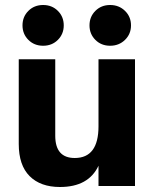

<svg xmlns="http://www.w3.org/2000/svg" viewBox="-20 -744 620 768"><path d="M152.5 -724Q188 -724 211.5 -700.5Q235 -677 235 -642.5Q235 -608 211.5 -584.5Q188 -561 152.5 -561Q117 -561 93.5 -584.5Q70 -608 70 -642.5Q70 -677 93.5 -700.5Q117 -724 152.5 -724ZM420.5 -724Q456 -724 480 -700.5Q504 -677 504 -642.5Q504 -608 480 -584.5Q456 -561 420.5 -561Q385 -561 361.5 -584.5Q338 -608 338 -642.5Q338 -677 361.5 -700.5Q385 -724 420.5 -724ZM520 0H374V-81Q334 4 220 4Q142 4 98.5 -39.5Q55 -83 55 -168V-507H201V-201Q201 -112 279 -112Q374 -112 374 -239V-507H520Z"/></svg>

Font: Hind Kochi
Style: Bold
Weight: 700
Designer: Dhruvi Tolia
Foundry: Indian Type Foundry
Version: Version 0.702;PS 1.0;hotconv 1.0.81;makeotf.lib2.5.63406